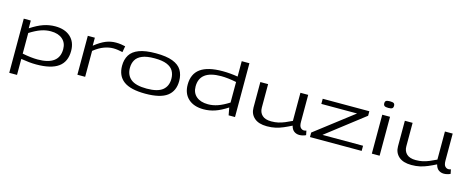

<svg xmlns="http://www.w3.org/2000/svg" viewBox="-43 -1542 6218 2554"><g transform="rotate(15 3066.0 -265.0)"><path d="M102 210V-536H199V-429Q295 -492 374 -519Q453 -546 535 -546Q669 -546 745.5 -476Q822 -406 822 -283Q822 -135 722.5 -62.5Q623 10 418 10Q371 10 320 5Q269 0 209 -10V210ZM419 -59Q714 -59 714 -279Q714 -367 655.5 -417Q597 -467 495 -467Q427 -467 360 -443.5Q293 -420 209 -367V-83Q269 -71 322 -65Q375 -59 419 -59Z M1081 -536V-426Q1165 -492 1231.5 -519Q1298 -546 1370 -546Q1406 -546 1441 -541Q1476 -536 1500 -530L1485 -446Q1455 -453 1421 -458Q1387 -463 1356 -463Q1296 -463 1230 -439Q1164 -415 1091 -357V0H984V-536Z M1527 -270Q1527 -356 1565 -418Q1603 -480 1689 -513Q1775 -546 1921 -546Q2066 -546 2152.5 -513Q2239 -480 2276.5 -418Q2314 -356 2314 -270Q2314 -131 2220 -60.5Q2126 10 1921 10Q1716 10 1621.5 -60.5Q1527 -131 1527 -270ZM1635 -270Q1635 -170 1702.5 -115Q1770 -60 1921 -60Q2072 -60 2139 -115Q2206 -170 2206 -270Q2206 -332 2179.5 -378.5Q2153 -425 2090.5 -451Q2028 -477 1921 -477Q1813 -477 1751 -451Q1689 -425 1662 -378.5Q1635 -332 1635 -270Z M3067 1 3048 -102Q2956 -42 2879.5 -16Q2803 10 2722 10Q2588 10 2511.5 -60Q2435 -130 2435 -253Q2435 -401 2535 -473.5Q2635 -546 2839 -546Q2941 -546 3049 -528V-740H3155V1ZM3048 -170V-453Q2989 -465 2936 -471Q2883 -477 2838 -477Q2543 -477 2543 -257Q2543 -169 2601.5 -119.5Q2660 -70 2762 -70Q2830 -70 2897 -93.5Q2964 -117 3048 -170Z M3595 10Q3480 10 3420 -43.5Q3360 -97 3360 -184V-536H3467V-213Q3467 -146 3509 -107Q3551 -68 3634 -68Q3687 -68 3730.5 -78Q3774 -88 3817.5 -106Q3861 -124 3912 -149V-536H4019V-165Q4019 -107 4039.5 -85.5Q4060 -64 4086 -64Q4103 -64 4119 -71L4131 -11Q4113 -2 4089 4Q4065 10 4042 10Q4001 10 3969.5 -12.5Q3938 -35 3925 -87Q3868 -58 3816.5 -36Q3765 -14 3712 -2Q3659 10 3595 10Z M4187 0V-62L4711 -465H4219V-536H4861V-474L4340 -71H4899V0Z M5093 -644Q5055 -644 5040 -654.5Q5025 -665 5025 -690Q5025 -715 5039.5 -725Q5054 -735 5093 -735Q5131 -735 5145.5 -725Q5160 -715 5160 -690Q5160 -665 5145.5 -654.5Q5131 -644 5093 -644ZM5039 0V-536H5146V0Z M5585 10Q5470 10 5410 -43.5Q5350 -97 5350 -184V-536H5457V-213Q5457 -146 5499 -107Q5541 -68 5624 -68Q5677 -68 5720.5 -78Q5764 -88 5807.5 -106Q5851 -124 5902 -149V-536H6009V-165Q6009 -107 6029.5 -85.5Q6050 -64 6076 -64Q6093 -64 6109 -71L6121 -11Q6103 -2 6079 4Q6055 10 6032 10Q5991 10 5959.5 -12.5Q5928 -35 5915 -87Q5858 -58 5806.5 -36Q5755 -14 5702 -2Q5649 10 5585 10Z"/></g></svg>

Font: Georama ExtraExtended
Style: Regular
Weight: 400
Width: 8
Designer: Jean-Baptiste Levee
Foundry: Production Type
Version: Version 1.000